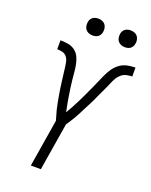

<svg xmlns="http://www.w3.org/2000/svg" viewBox="-170 -1027 879 1116"><g transform="rotate(20 270.0 -468.5)"><path d="M163 0 211 -294Q207 -309 202.5 -324Q198 -339 194 -354.5Q190 -370 187 -386Q184 -402 181 -417.5Q178 -433 175.5 -449Q173 -465 170.5 -481Q168 -497 166 -513Q164 -529 162 -545Q160 -561 158 -577Q156 -593 154 -609.5Q152 -626 148 -641.5Q144 -657 134 -668.5Q124 -680 108 -684Q92 -688 76 -688V-743Q100 -743 123.5 -739Q147 -735 165.5 -721.5Q184 -708 194 -687Q204 -666 208.5 -642.5Q213 -619 215 -595.5Q217 -572 219.5 -548Q222 -524 225.5 -500.5Q229 -477 232.5 -454Q236 -431 240.5 -407.5Q245 -384 250 -361Q263 -383 275.5 -406Q288 -429 299 -451.5Q310 -474 321 -497.5Q332 -521 342.5 -544Q353 -567 363 -590Q373 -613 383.5 -636.5Q394 -660 409 -681.5Q424 -703 445 -718Q466 -733 491 -738Q516 -743 540 -743V-688Q524 -688 506 -684Q488 -680 474 -668.5Q460 -657 451 -641.5Q442 -626 435 -609.5Q428 -593 421 -577Q414 -561 406 -545Q398 -529 391 -513Q384 -497 376.5 -481Q369 -465 360.5 -449Q352 -433 344 -417.5Q336 -402 328 -386Q320 -370 311 -354.5Q302 -339 292.5 -324Q283 -309 273 -294L225 0ZM441 -833Q428 -833 417 -837.5Q406 -842 398.5 -851Q391 -860 389 -872.5Q387 -885 389 -898Q390 -906 395 -914.5Q400 -923 407.5 -928Q415 -933 423.5 -935Q432 -937 440 -937Q453 -937 464.5 -932.5Q476 -928 483 -919Q490 -910 492.5 -897.5Q495 -885 492 -872Q491 -864 486 -855.5Q481 -847 474 -842Q467 -837 458 -835Q449 -833 441 -833ZM241 -833Q228 -833 217 -837.5Q206 -842 198.5 -851Q191 -860 189 -872.5Q187 -885 189 -898Q190 -906 195 -914.5Q200 -923 207.5 -928Q215 -933 223.5 -935Q232 -937 240 -937Q253 -937 264.5 -932.5Q276 -928 283 -919Q290 -910 292.5 -897.5Q295 -885 292 -872Q291 -864 286 -855.5Q281 -847 274 -842Q267 -837 258 -835Q249 -833 241 -833Z"/></g></svg>

Font: Iosevka Term Curly Lt Obl
Style: Regular
Weight: 300
Italic angle: -9°
Designer: Belleve Invis
Foundry: Belleve Invis
Version: Version 32.3.0